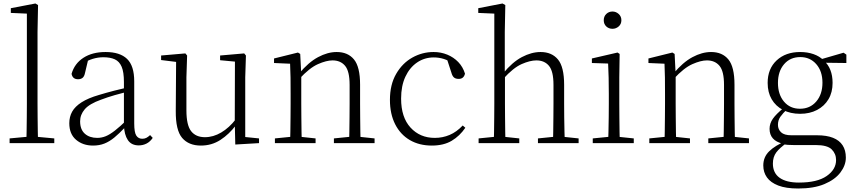

<svg xmlns="http://www.w3.org/2000/svg" viewBox="-20 -820 4901 1100"><path d="M35 0V-27L154 -38H173L291 -27V0ZM131 0Q132 -30 132.5 -69Q133 -108 133.5 -149.5Q134 -191 134 -226V-742L42 -746V-773L183 -800L198 -791L195 -637V-226Q195 -191 195.5 -149.5Q196 -108 196.5 -69Q197 -30 198 0Z M513 14Q455 14 416 -19Q377 -52 377 -114Q377 -151 393.5 -180.5Q410 -210 447.5 -234Q485 -258 547 -276Q590 -289 634.5 -300.5Q679 -312 719 -321V-297Q679 -287 637.5 -275Q596 -263 559 -249Q492 -225 465.5 -194Q439 -163 439 -125Q439 -78 466 -54Q493 -30 537 -30Q562 -30 585.5 -39.5Q609 -49 638.5 -72Q668 -95 708 -134L714 -89H695Q663 -55 635 -32Q607 -9 578 2.5Q549 14 513 14ZM775 13Q733 13 712.5 -17.5Q692 -48 690 -102V-106V-350Q690 -407 677 -437.5Q664 -468 638 -480Q612 -492 572 -492Q542 -492 512 -483Q482 -474 450 -454L486 -482L467 -402Q463 -382 453 -374Q443 -366 427 -366Q396 -366 390 -397Q407 -456 458 -489Q509 -522 585 -522Q667 -522 708 -482.5Q749 -443 749 -354V-113Q749 -61 761 -43Q773 -25 795 -25Q808 -25 818 -30Q828 -35 840 -46L855 -30Q840 -8 819.5 2.5Q799 13 775 13Z M1131 14Q1061 14 1023.5 -30Q986 -74 987 -185L989 -478L1008 -463L903 -476V-502L1042 -514L1052 -502L1048 -377V-188Q1048 -103 1075 -68.5Q1102 -34 1154 -34Q1202 -34 1247.5 -61Q1293 -88 1331 -137L1350 -103H1332Q1293 -51 1243 -18.5Q1193 14 1131 14ZM1328 8 1325 -116V-117L1326 -467L1241 -475V-502L1379 -514L1389 -502L1385 -377V-35L1464 -27V0Z M1555 0V-27L1665 -38H1685L1788 -27V0ZM1642 0Q1643 -24 1643.5 -64.5Q1644 -105 1644.5 -149Q1645 -193 1645 -226V-281Q1645 -333 1644.5 -375.5Q1644 -418 1642 -455L1550 -459V-485L1687 -519L1700 -511L1706 -393V-392V-226Q1706 -193 1706.5 -149Q1707 -105 1707.5 -64.5Q1708 -24 1709 0ZM1893 0V-27L2002 -38H2023L2126 -27V0ZM1980 0Q1981 -24 1981.5 -64Q1982 -104 1982.5 -148Q1983 -192 1983 -226V-334Q1983 -412 1957 -443Q1931 -474 1885 -474Q1850 -474 1801.5 -452.5Q1753 -431 1695 -368L1685 -398H1693Q1747 -463 1802 -492.5Q1857 -522 1909 -522Q1973 -522 2008 -479.5Q2043 -437 2043 -335V-226Q2043 -192 2043.5 -148Q2044 -104 2044.5 -64Q2045 -24 2046 0Z M2454 14Q2382 14 2328 -17.5Q2274 -49 2244 -108Q2214 -167 2214 -248Q2214 -335 2249.5 -396.5Q2285 -458 2342 -490Q2399 -522 2464 -522Q2506 -522 2542.5 -507Q2579 -492 2605.5 -464.5Q2632 -437 2644 -398Q2637 -368 2608 -368Q2590 -368 2580.5 -376.5Q2571 -385 2566 -404L2538 -490L2581 -452Q2550 -474 2522 -482.5Q2494 -491 2465 -491Q2412 -491 2369.5 -462Q2327 -433 2302.5 -380.5Q2278 -328 2278 -255Q2278 -148 2332 -89Q2386 -30 2471 -30Q2516 -30 2556 -47Q2596 -64 2631 -101L2646 -88Q2614 -41 2568 -13.5Q2522 14 2454 14Z M2722 0V-27L2832 -38H2852L2955 -27V0ZM2809 0Q2810 -24 2810.5 -64.5Q2811 -105 2811.5 -149Q2812 -193 2812 -226V-742L2720 -746V-773L2859 -800L2875 -791L2872 -637V-399L2873 -387V-226Q2873 -193 2873.5 -149Q2874 -105 2874.5 -64.5Q2875 -24 2876 0ZM3062 0V-27L3171 -38H3191L3295 -27V0ZM3148 0Q3149 -24 3149.5 -64Q3150 -104 3150.5 -148Q3151 -192 3151 -226V-334Q3151 -412 3125 -443Q3099 -474 3053 -474Q3017 -474 2969 -453Q2921 -432 2863 -368L2848 -399H2862Q2915 -464 2970 -493Q3025 -522 3077 -522Q3141 -522 3176.5 -479.5Q3212 -437 3212 -334V-226Q3212 -192 3212.5 -148Q3213 -104 3214 -64Q3215 -24 3216 0Z M3376 0V-27L3487 -38H3506L3611 -27V0ZM3464 0Q3465 -24 3466 -64.5Q3467 -105 3467.5 -149Q3468 -193 3468 -226V-281Q3468 -332 3467 -375Q3466 -418 3464 -456L3371 -459V-485L3518 -519L3530 -511L3528 -377V-226Q3528 -193 3528.5 -149Q3529 -105 3529.5 -64.5Q3530 -24 3531 0ZM3489 -655Q3468 -655 3453.5 -668.5Q3439 -682 3439 -704Q3439 -726 3453.5 -740Q3468 -754 3489 -754Q3509 -754 3524.5 -740Q3540 -726 3540 -704Q3540 -682 3524.5 -668.5Q3509 -655 3489 -655Z M3700 0V-27L3810 -38H3830L3933 -27V0ZM3787 0Q3788 -24 3788.5 -64.5Q3789 -105 3789.5 -149Q3790 -193 3790 -226V-281Q3790 -333 3789.5 -375.5Q3789 -418 3787 -455L3695 -459V-485L3832 -519L3845 -511L3851 -393V-392V-226Q3851 -193 3851.5 -149Q3852 -105 3852.5 -64.5Q3853 -24 3854 0ZM4038 0V-27L4147 -38H4168L4271 -27V0ZM4125 0Q4126 -24 4126.5 -64Q4127 -104 4127.5 -148Q4128 -192 4128 -226V-334Q4128 -412 4102 -443Q4076 -474 4030 -474Q3995 -474 3946.5 -452.5Q3898 -431 3840 -368L3830 -398H3838Q3892 -463 3947 -492.5Q4002 -522 4054 -522Q4118 -522 4153 -479.5Q4188 -437 4188 -335V-226Q4188 -192 4188.5 -148Q4189 -104 4189.5 -64Q4190 -24 4191 0Z M4553 260Q4483 260 4439 243Q4395 226 4374 196.5Q4353 167 4353 128Q4353 80 4386.5 47Q4420 14 4484 -13L4490 -3Q4447 27 4427.5 53Q4408 79 4408 117Q4408 171 4446.5 198.5Q4485 226 4557 226Q4662 226 4716 188.5Q4770 151 4770 97Q4770 61 4745 36Q4720 11 4653 11H4527Q4510 11 4494 10Q4478 9 4464 5V3Q4389 -15 4389 -82Q4389 -113 4408 -140Q4427 -167 4469 -201V-210L4493 -198Q4464 -170 4450.5 -150.5Q4437 -131 4437 -105Q4437 -79 4455 -62Q4473 -45 4514 -45H4661Q4716 -45 4752.5 -30.5Q4789 -16 4807.5 12.5Q4826 41 4826 83Q4826 127 4795 168Q4764 209 4703.5 234.5Q4643 260 4553 260ZM4564 -168Q4508 -168 4466 -190Q4424 -212 4401 -251.5Q4378 -291 4378 -345Q4378 -426 4429.5 -474Q4481 -522 4564 -522Q4606 -522 4640.5 -510Q4675 -498 4698 -475L4700 -473Q4750 -428 4750 -345Q4750 -291 4726.5 -251.5Q4703 -212 4661 -190Q4619 -168 4564 -168ZM4563 -197Q4621 -197 4656.5 -238.5Q4692 -280 4692 -346Q4692 -412 4656.5 -452.5Q4621 -493 4565 -493Q4507 -493 4472 -452Q4437 -411 4437 -345Q4437 -279 4471.5 -238Q4506 -197 4563 -197ZM4669 -461V-478H4675L4813 -518L4829 -507V-459Z"/></svg>

Font: Noto Serif KR ExtraLight ExtraLight
Style: Regular
Weight: 250
Version: Version 2.003-H1;hotconv 1.1.1;makeotfexe 2.6.0